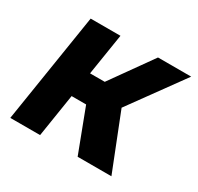

<svg xmlns="http://www.w3.org/2000/svg" viewBox="-124 -694 861 837"><g transform="rotate(30 306.5 -275.0)"><path d="M107 -550H257L224 -342H298L446 -550H613L418 -281L529 0H359L277 -216H204L170 0H20Z"/></g></svg>

Font: JetBrains Mono ExtraBold
Style: Italic
Weight: 800
Designer: Philipp Nurullin, Konstantin Bulenkov
Foundry: JetBrains
Version: Version 1.000; ttfautohint (v1.8.3)